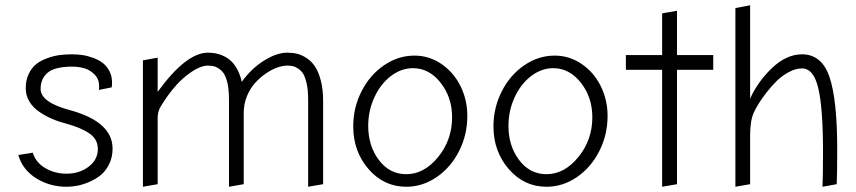

<svg xmlns="http://www.w3.org/2000/svg" viewBox="-20 -712 3263 732"><path d="M253.9 -504.9Q229.5 -504.9 207 -502Q184.6 -499 160.2 -490.2Q135.7 -481.4 118.4 -467.8Q101.1 -454.1 89.6 -430.4Q78.1 -406.7 78.1 -376Q78.1 -348.1 91.8 -325.2Q105.5 -302.2 129.2 -286.1Q152.8 -270 178.2 -259Q203.6 -248 233.9 -240.2Q290.5 -224.6 321.8 -202.6Q353 -180.7 353 -144Q353 -103 317.9 -76.4Q282.7 -49.8 233.9 -49.8Q189.5 -49.8 153.1 -70.8Q116.7 -91.8 105 -129.9L49.8 -121.1Q65.9 -64.9 117.7 -32.5Q169.4 0 233.9 0Q252.9 0 274.2 -3.9Q295.4 -7.8 320.1 -18.3Q344.7 -28.8 364 -44.4Q383.3 -60.1 396.2 -86.4Q409.2 -112.8 409.2 -145Q409.2 -247.6 247.1 -292Q134.8 -321.8 134.8 -373Q134.8 -411.6 161.4 -434.6Q188 -457.5 253.9 -458Q279.3 -458 301.5 -451.7Q323.7 -445.3 340.8 -427.7Q357.9 -410.2 357.9 -383.8Q357.9 -374 356.9 -369.1L405.8 -378.9Q407.2 -387.7 407.2 -397Q407.2 -422.4 396.5 -442.1Q385.7 -461.9 369.9 -473.4Q354 -484.9 332.5 -492.4Q311 -500 292 -502.4Q272.9 -504.9 253.9 -504.9Z M592.8 -306.2Q639.6 -382.8 689 -422.4Q738.3 -461.9 772.9 -461.9Q788.6 -461.9 800.5 -457.8Q812.5 -453.6 825.4 -441.4Q838.4 -429.2 845.7 -401.6Q853 -374 853 -333V0L909.2 -9.8V-282.2Q909.2 -314.9 921.1 -344.5Q933.1 -374 951.7 -394.8Q970.2 -415.5 992.7 -431.2Q1015.1 -446.8 1036.6 -454.3Q1058.1 -461.9 1075.2 -461.9Q1087.4 -461.9 1096.9 -459.7Q1106.4 -457.5 1117.9 -449.7Q1129.4 -441.9 1137 -428.7Q1144.5 -415.5 1149.7 -390.9Q1154.8 -366.2 1154.8 -333V0L1211.9 -9.8V-326.2Q1211.9 -370.1 1203.4 -403.8Q1194.8 -437.5 1181.6 -457.5Q1168.5 -477.5 1149.9 -490Q1131.3 -502.4 1113.5 -506.8Q1095.7 -511.2 1075.2 -511.2Q1034.2 -511.2 985.4 -480.2Q936.5 -449.2 901.9 -399.9Q896 -425.8 885.5 -445.8Q875 -465.8 862.3 -478Q849.6 -490.2 834 -497.8Q818.4 -505.4 803.7 -508.3Q789.1 -511.2 772.9 -511.2Q689.5 -511.2 581.1 -361.8V-492.2L524.9 -481.9V0L581.1 -9.8V-264.2Q581.5 -288.1 592.8 -306.2Z M1528.8 0Q1590.8 0 1644.5 -36.6Q1698.2 -73.2 1730 -135.5Q1761.7 -197.8 1761.7 -270Q1761.7 -331.5 1735.4 -384.3Q1709 -437 1662.4 -468.5Q1615.7 -500 1560.1 -500Q1498 -500 1444.1 -463.1Q1390.1 -426.3 1358.4 -364Q1326.7 -301.8 1326.7 -230Q1326.7 -134.8 1385 -67.4Q1443.4 0 1528.8 0ZM1554.7 -452.1Q1616.2 -452.1 1659.9 -396.5Q1703.6 -340.8 1703.6 -265.1Q1703.6 -178.7 1650.4 -113.3Q1597.2 -47.9 1528.8 -47.9Q1465.3 -47.9 1424.6 -101.8Q1383.8 -155.8 1383.8 -231.9Q1383.8 -289.6 1407 -340.3Q1430.2 -391.1 1469.7 -421.6Q1509.3 -452.1 1554.7 -452.1Z M2063.5 0Q2125.5 0 2179.2 -36.6Q2232.9 -73.2 2264.6 -135.5Q2296.4 -197.8 2296.4 -270Q2296.4 -331.5 2270 -384.3Q2243.7 -437 2197 -468.5Q2150.4 -500 2094.7 -500Q2032.7 -500 1978.8 -463.1Q1924.8 -426.3 1893.1 -364Q1861.3 -301.8 1861.3 -230Q1861.3 -134.8 1919.7 -67.4Q1978 0 2063.5 0ZM2089.4 -452.1Q2150.9 -452.1 2194.6 -396.5Q2238.3 -340.8 2238.3 -265.1Q2238.3 -178.7 2185.1 -113.3Q2131.8 -47.9 2063.5 -47.9Q2000 -47.9 1959.2 -101.8Q1918.5 -155.8 1918.5 -231.9Q1918.5 -289.6 1941.7 -340.3Q1964.8 -391.1 2004.4 -421.6Q2043.9 -452.1 2089.4 -452.1Z M2699.2 -502H2561V-670.9L2504.4 -661.1V-502H2366.2V-445.8H2504.4V0L2561 -9.8V-445.8H2699.2Z M2839.8 -195.8Q2839.8 -254.4 2855 -285.2Q2860.8 -297.9 2871.8 -315.9Q2882.8 -334 2901.6 -358.4Q2920.4 -382.8 2940.7 -402.8Q2960.9 -422.9 2987.1 -437Q3013.2 -451.2 3037.6 -451.2Q3082.5 -451.2 3100.1 -374Q3117.7 -296.9 3117.7 -136.2Q3117.7 -28.3 3115.7 0L3169.9 -9.8Q3171.9 -45.9 3171.9 -142.1Q3171.9 -331.1 3142.6 -418Q3113.3 -504.9 3037.6 -504.9Q2979 -504.9 2924.6 -453.9Q2870.1 -402.8 2839.8 -335.9V-691.9L2783.7 -681.2V0L2839.8 -9.8Z"/></svg>

Font: Comic Neue Angular
Style: Regular
Weight: 400
Designer: Craig Rozynski
Foundry: Craig Rozynski
Version: Version 2.003